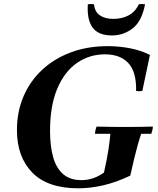

<svg xmlns="http://www.w3.org/2000/svg" viewBox="-20 -952 811 986"><path d="M382 15Q225 15 146 -65.5Q67 -146 67 -284Q67 -378 100.5 -456.5Q134 -535 196 -593Q258 -651 343.5 -683Q429 -715 533 -715Q590 -715 646 -704.5Q702 -694 750 -670L711 -485Q695 -482 679 -485Q681 -583 639 -628Q597 -673 519 -673Q439 -673 375 -628.5Q311 -584 274 -496.5Q237 -409 237 -279Q237 -203 252.5 -146.5Q268 -90 303.5 -58.5Q339 -27 398 -27Q430 -27 459 -37Q488 -47 514 -66Q529 -133 536 -178Q543 -223 547 -265H468Q468 -273 470.5 -284Q473 -295 476 -302Q511 -301 548.5 -300.5Q586 -300 628 -300Q663 -300 697 -300.5Q731 -301 765 -302Q765 -294 762.5 -283.5Q760 -273 757 -265H705Q695 -235 686.5 -204.5Q678 -174 669 -137Q660 -100 649 -50Q575 -15 509 0Q443 15 382 15ZM693 -930Q709 -933 725 -930Q708 -842 661 -806Q614 -770 555 -770Q485 -770 455.5 -810.5Q426 -851 431 -930Q447 -933 463 -930Q466 -892 492.5 -873.5Q519 -855 562 -855Q605 -855 639.5 -872.5Q674 -890 693 -930Z"/></svg>

Font: Poltawski Nowy
Style: Bold Italic
Weight: 700
Italic angle: -12°
Designer: Adam Pótawski, Mateusz Machalski, Borys Kosmynka, Ania Wieluska
Foundry: Capitalics.wtf
Version: Version 1.001;gftools[0.9.25]